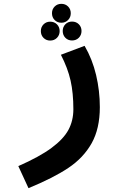

<svg xmlns="http://www.w3.org/2000/svg" viewBox="-20 -750 640 1001"><path d="M362.5 -180.5Q362.5 -265 348 -329.8Q333.5 -394.5 297.5 -464.5L421 -511Q461.5 -441.5 481 -359Q500.5 -276.5 500.5 -191.5Q500.5 -79.5 457.8 -3.2Q415 73 336.2 125.5Q257.5 178 128.5 231L75.5 116Q186 67.5 248.5 21.2Q311 -25 336.8 -73Q362.5 -121 362.5 -180.5ZM251 -681Q251 -702 265 -716Q279 -730 300 -730Q321 -730 335 -716Q349 -702 349 -681Q349 -660 335 -645.8Q321 -631.5 300 -631.5Q279 -631.5 265 -645.5Q251 -659.5 251 -681ZM193 -588Q193 -609 207 -623Q221 -637 241.5 -637Q263 -637 277 -623Q291 -609 291 -588Q291 -567 277 -552.8Q263 -538.5 241.5 -538.5Q221 -538.5 207 -552.5Q193 -566.5 193 -588ZM307 -588.5Q307 -609.5 320.8 -623.5Q334.5 -637.5 355.5 -637.5Q377 -637.5 391 -623.5Q405 -609.5 405 -588.5Q405 -567.5 391 -553.2Q377 -539 355.5 -539Q334.5 -539 320.8 -553Q307 -567 307 -588.5Z"/></svg>

Font: JuliaMono ExtraBold
Style: Regular
Weight: 800
Monospace: yes
Designer: cormullion
Foundry: corm
Version: Version 0.055; ttfautohint (v1.8.4)